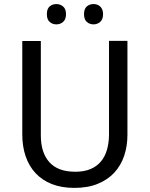

<svg xmlns="http://www.w3.org/2000/svg" viewBox="-20 -916 738 946"><path d="M607.9 -714.8V-252Q607.9 -196.3 591.8 -148.4Q575.7 -100.6 543.2 -65.4Q510.7 -30.3 461.7 -10.3Q412.6 9.8 346.2 9.8Q283.7 9.8 235.8 -9Q188 -27.8 155.5 -62.5Q123 -97.2 106.4 -145.8Q89.8 -194.3 89.8 -253.9V-713.9H181.2V-249Q181.2 -163.6 223.4 -116.7Q265.6 -69.8 351.1 -69.8Q394.5 -69.8 425.8 -83Q457 -96.2 477.1 -120.1Q497.1 -144 506.8 -177.2Q516.6 -210.4 517.1 -250V-714.8ZM210.9 -846.2Q210.9 -872.6 224.6 -884.3Q238.3 -896 257.8 -896Q276.9 -896 291 -884Q305.2 -872.1 305.2 -846.2Q305.2 -820.3 291 -808.1Q276.9 -795.9 257.8 -795.9Q238.3 -795.9 224.6 -808.1Q210.9 -820.3 210.9 -846.2ZM394 -846.2Q394 -872.6 407.7 -884.3Q421.4 -896 440.9 -896Q450.2 -896 458.7 -893.1Q467.3 -890.1 473.6 -884Q480 -877.9 483.9 -868.7Q487.8 -859.4 487.8 -846.2Q487.8 -820.3 473.6 -808.1Q459.5 -795.9 440.9 -795.9Q421.4 -795.9 407.7 -808.1Q394 -820.3 394 -846.2Z"/></svg>

Font: Puppies Kittens
Style: Regular
Weight: 400
Foundry: Ascender Corporation and Peter Mawhorter
Version: Version 0.1